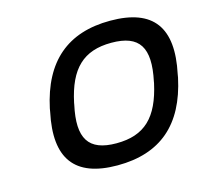

<svg xmlns="http://www.w3.org/2000/svg" viewBox="-81 -601 753 702"><g transform="rotate(-15 295.0 -250.0)"><path d="M96 -256 94 -244C58 -75 120 9 282 9C445 9 542 -75 578 -244L580 -256C616 -425 555 -509 392 -509C230 -509 132 -425 96 -256ZM186 -247 187 -253C213 -376 269 -430 375 -430C482 -430 515 -376 489 -253L488 -247C461 -124 406 -70 299 -70C193 -70 159 -124 186 -247Z"/></g></svg>

Font: LT Wave Text Italic
Style: Regular
Weight: 400
Designer: Daniel Lyons
Version: Version 2.5 (Glyphs App)